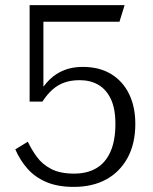

<svg xmlns="http://www.w3.org/2000/svg" viewBox="-20 -658 600 752"><path d="M269 74Q342 74 395.5 45Q449 16 479.5 -39.5Q510 -95 510 -173Q510 -239 486 -289Q462 -339 416 -367.5Q370 -396 304 -396Q264 -396 232 -383.5Q200 -371 175 -347Q150 -323 131 -288Q133 -282 137.5 -282Q142 -282 146 -285.5Q150 -289 150 -293V-618L129 -573H448L468 -638H96V-260H146Q165 -289 186 -307.5Q207 -326 233 -335Q259 -344 292 -344Q334 -344 365 -326Q396 -308 414 -270.5Q432 -233 432 -173Q432 -107 412.5 -63.5Q393 -20 357 1Q321 22 270 22Q215 22 180 3.5Q145 -15 124 -44Q103 -73 89 -103L40 -73Q58 -31 87.5 2.5Q117 36 161.5 55Q206 74 269 74Z"/></svg>

Font: Roboto Serif SemiCondensed Light
Style: Regular
Weight: 300
Width: 4
Designer: Greg Gazdowicz
Foundry: Commercial Type
Version: Version 1.007